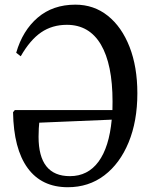

<svg xmlns="http://www.w3.org/2000/svg" viewBox="-20 -793 654 824"><path d="M271 10.5Q158.5 10.5 98.5 -72Q38.5 -154.5 36 -311.5L43.5 -320.5H462.5Q463 -338 463 -357Q463 -517 413 -601.8Q363 -686.5 267 -686.5Q204 -686.5 156.5 -654Q109 -621.5 69 -551.5L49.5 -566.5Q77 -662 142 -717.5Q207 -773 303.5 -773Q383 -773 442.8 -725.2Q502.5 -677.5 536 -591.8Q569.5 -506 569.5 -392.5Q569.5 -273 532 -182Q494.5 -91 427.5 -40.2Q360.5 10.5 271 10.5ZM145.5 -206Q145.5 -37 280 -37Q357 -37 402.8 -99.2Q448.5 -161.5 459.5 -279.5L148.5 -266.5Q147.5 -257 146.5 -242Q145.5 -227 145.5 -206Z"/></svg>

Font: Libre Caslon Condensed
Style: Regular
Weight: 400
Designer: Pablo Impallari, Rodrigo Fuenzalida, Katja Schimmel, Ertekin Erdin
Foundry: Pablo Impallari, Rodrigo Fuenzalida
Version: Version 2.000; ttfautohint (v1.8.4.7-5d5b);gftools[0.9.33]